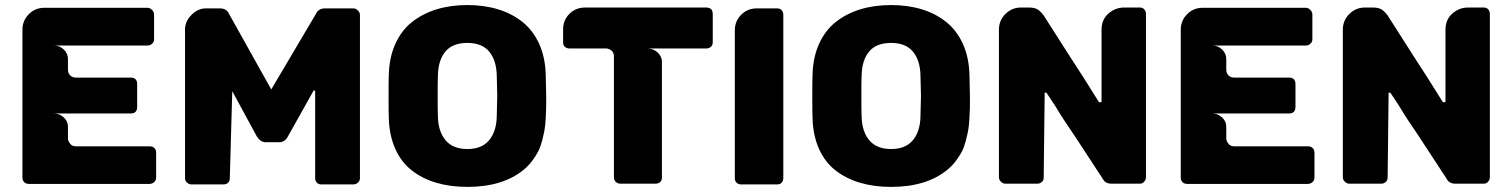

<svg xmlns="http://www.w3.org/2000/svg" viewBox="-20 -730 5986 760"><path d="M68.8 -26.9V-611.8Q68.8 -648.4 94 -673.8Q119.1 -699.2 155.8 -699.2H564Q573.7 -699.2 581.8 -690.9Q589.8 -682.6 589.8 -672.9V-574.2Q589.8 -563.5 582 -557.1Q574.7 -549.8 564 -549.8H193.8Q216.3 -549.8 232.7 -533.9Q249 -518.1 249 -496.1V-454.1Q249 -440.4 257.8 -431.6Q266.6 -422.9 279.8 -422.9H497.1Q522.9 -422.9 522.9 -397V-307.1Q522.9 -280.8 497.1 -280.8H193.8Q215.3 -280.8 232.2 -265.4Q249 -250 249 -229V-182.1Q249 -171.4 257.8 -161.1Q265.1 -150.9 279.8 -150.9H571.8Q584 -150.9 591.1 -144Q598.1 -137.2 598.1 -125V-26.9Q598.1 -16.6 590.3 -9.3Q582.5 -2 571.8 -2H94.2Q83 -2 75.9 -8.8Q68.8 -15.6 68.8 -26.9Z M1266.6 -696.8H1378.4Q1388.2 -696.8 1396.5 -688.7Q1404.8 -680.7 1404.8 -670.9V-24.9Q1404.8 -14.6 1397 -7.3Q1389.2 0 1378.4 0H1252.4Q1241.2 0 1234.4 -6.8Q1227.5 -13.7 1227.5 -24.9V-366.2Q1227.5 -372.1 1221.7 -372.1L1119.6 -189.9Q1107.9 -167 1084.5 -167H1031.7Q1011.2 -167 996.6 -189.9L899.4 -369.1L889.6 -24.9Q889.6 -12.2 882.8 -6.8Q876 0 863.8 0H738.8Q727.5 0 720.7 -6.8Q712.4 -13.7 712.4 -24.9V-613.8Q712.4 -645 737.8 -670.9Q763.2 -696.8 794.4 -696.8H850.6Q877 -696.8 886.7 -674.8L1053.7 -376L1230.5 -674.8Q1240.2 -696.8 1266.6 -696.8Z M1830.1 9.8Q1762.2 9.8 1707 -6.6Q1651.9 -22.9 1610.1 -55.4Q1568.4 -87.9 1544.7 -140.6Q1521 -193.4 1519 -262.2Q1518.1 -281.2 1518.1 -348.1Q1518.1 -416 1519 -435.1Q1521 -503.4 1544.9 -556.4Q1568.8 -609.4 1610.6 -642.6Q1652.3 -675.8 1707.8 -692.9Q1763.2 -710 1830.1 -710Q1897 -710 1952.4 -692.9Q2007.8 -675.8 2049.1 -642.3Q2090.3 -608.9 2114.3 -556.2Q2138.2 -503.4 2140.1 -435.1Q2142.1 -356.9 2142.1 -348.1Q2142.1 -317.9 2141.8 -302.2Q2141.6 -286.6 2139.9 -258.5Q2138.2 -230.5 2135 -213.4Q2131.8 -196.3 2125.5 -171.9Q2119.1 -147.5 2110.1 -130.1Q2101.1 -112.8 2086.9 -93.8Q2072.8 -74.7 2054.2 -59.1Q1971.2 9.8 1830.1 9.8ZM1946.3 -268.1Q1948.2 -346.2 1948.2 -351.1Q1948.2 -357.9 1946.3 -432.1Q1944.8 -491.7 1916.3 -525.9Q1887.7 -560.1 1830.1 -560.1Q1771.5 -560.1 1743.2 -526.1Q1714.8 -492.2 1713.4 -432.1Q1712.4 -413.1 1712.4 -351.1Q1712.4 -287.1 1713.4 -268.1Q1714.8 -209 1743.9 -174.6Q1772.9 -140.1 1830.1 -140.1Q1887.2 -140.1 1916 -174.8Q1944.8 -209.5 1946.3 -268.1Z M2295.9 -700.2H2774.9Q2801.3 -700.2 2801.3 -673.8V-563Q2801.3 -550.8 2793.9 -544.9Q2787.1 -538.1 2774.9 -538.1H2543.9Q2565.4 -538.1 2582.8 -522.5Q2600.1 -506.8 2600.1 -485.8V-27.8Q2600.1 -15.1 2593.3 -9.8Q2586.4 -2.9 2574.2 -2.9H2436Q2425.3 -2.9 2417.7 -10Q2410.2 -17.1 2410.2 -27.8V-506.8Q2410.2 -520.5 2400.9 -529.8Q2389.2 -538.1 2379.9 -538.1H2234.9Q2222.7 -538.1 2215.8 -544.9Q2209 -550.3 2209 -563V-613.8Q2209 -650.4 2234.1 -675.3Q2259.3 -700.2 2295.9 -700.2Z M2888.7 -24.9V-609.9Q2888.7 -646.5 2913.8 -671.6Q2939 -696.8 2975.6 -696.8H3055.7Q3068.4 -696.8 3073.7 -689.9Q3080.6 -683.1 3080.6 -671.9V-24.9Q3080.6 -13.7 3073.7 -6.8Q3068.4 0 3055.7 0H2913.6Q2902.3 0 2895.5 -6.8Q2888.7 -13.7 2888.7 -24.9Z M3507.3 9.8Q3439.5 9.8 3384.3 -6.6Q3329.1 -22.9 3287.4 -55.4Q3245.6 -87.9 3221.9 -140.6Q3198.2 -193.4 3196.3 -262.2Q3195.3 -281.2 3195.3 -348.1Q3195.3 -416 3196.3 -435.1Q3198.2 -503.4 3222.2 -556.4Q3246.1 -609.4 3287.8 -642.6Q3329.6 -675.8 3385 -692.9Q3440.4 -710 3507.3 -710Q3574.2 -710 3629.6 -692.9Q3685.1 -675.8 3726.3 -642.3Q3767.6 -608.9 3791.5 -556.2Q3815.4 -503.4 3817.4 -435.1Q3819.3 -356.9 3819.3 -348.1Q3819.3 -317.9 3819.1 -302.2Q3818.8 -286.6 3817.1 -258.5Q3815.4 -230.5 3812.3 -213.4Q3809.1 -196.3 3802.7 -171.9Q3796.4 -147.5 3787.4 -130.1Q3778.3 -112.8 3764.2 -93.8Q3750 -74.7 3731.4 -59.1Q3648.4 9.8 3507.3 9.8ZM3623.5 -268.1Q3625.5 -346.2 3625.5 -351.1Q3625.5 -357.9 3623.5 -432.1Q3622.1 -491.7 3593.5 -525.9Q3564.9 -560.1 3507.3 -560.1Q3448.7 -560.1 3420.4 -526.1Q3392.1 -492.2 3390.6 -432.1Q3389.6 -413.1 3389.6 -351.1Q3389.6 -287.1 3390.6 -268.1Q3392.1 -209 3421.1 -174.6Q3450.2 -140.1 3507.3 -140.1Q3564.5 -140.1 3593.3 -174.8Q3622.1 -209.5 3623.5 -268.1Z M3934.1 -27.8V-612.8Q3934.1 -648.9 3959.7 -674.6Q3985.4 -700.2 4021 -700.2H4053.2Q4073.7 -700.2 4085.9 -693.4Q4098.1 -686.5 4111.3 -668.9Q4198.7 -532.2 4217.3 -502.9Q4239.7 -467.8 4263.2 -432.1Q4317.4 -346.2 4318.4 -344.2Q4321.3 -339.8 4324.2 -335.2Q4327.1 -330.6 4328.4 -328.4Q4329.6 -326.2 4330.1 -325.2H4334.5Q4340.3 -325.2 4340.3 -328.1V-612.8Q4340.3 -668.9 4395 -693.8Q4413.1 -700.2 4427.2 -700.2H4492.2Q4503.4 -700.2 4509.3 -692.9Q4516.1 -686 4516.1 -673.8V-28.8Q4516.1 -18.1 4509.3 -11.2Q4502.4 -2.9 4492.2 -2.9H4379.4Q4355 -2.9 4345.2 -22Q4328.1 -47.9 4291.5 -104Q4254.9 -160.2 4237.3 -187Q4184.1 -264.2 4159.2 -307.1Q4155.3 -313 4146.7 -325.9Q4138.2 -338.9 4134.3 -345.2Q4122.6 -362.3 4122.1 -362.8Q4119.1 -363.8 4115.2 -363.8L4111.3 -27.8Q4111.3 -15.6 4104 -9.8Q4097.2 -2.9 4085.4 -2.9H3959.5Q3950.2 -2.9 3942.1 -10.7Q3934.1 -18.6 3934.1 -27.8Z M4653.8 -26.9V-611.8Q4653.8 -648.4 4679 -673.8Q4704.1 -699.2 4740.7 -699.2H5148.9Q5158.7 -699.2 5166.7 -690.9Q5174.8 -682.6 5174.8 -672.9V-574.2Q5174.8 -563.5 5167 -557.1Q5159.7 -549.8 5148.9 -549.8H4778.8Q4801.3 -549.8 4817.6 -533.9Q4834 -518.1 4834 -496.1V-454.1Q4834 -440.4 4842.8 -431.6Q4851.6 -422.9 4864.7 -422.9H5082Q5107.9 -422.9 5107.9 -397V-307.1Q5107.9 -280.8 5082 -280.8H4778.8Q4800.3 -280.8 4817.1 -265.4Q4834 -250 4834 -229V-182.1Q4834 -171.4 4842.8 -161.1Q4850.1 -150.9 4864.7 -150.9H5156.7Q5168.9 -150.9 5176 -144Q5183.1 -137.2 5183.1 -125V-26.9Q5183.1 -16.6 5175.3 -9.3Q5167.5 -2 5156.7 -2H4679.2Q4668 -2 4660.9 -8.8Q4653.8 -15.6 4653.8 -26.9Z M5295.4 -27.8V-612.8Q5295.4 -648.9 5321 -674.6Q5346.7 -700.2 5382.3 -700.2H5414.6Q5435.1 -700.2 5447.3 -693.4Q5459.5 -686.5 5472.7 -668.9Q5560.1 -532.2 5578.6 -502.9Q5601.1 -467.8 5624.5 -432.1Q5678.7 -346.2 5679.7 -344.2Q5682.6 -339.8 5685.5 -335.2Q5688.5 -330.6 5689.7 -328.4Q5690.9 -326.2 5691.4 -325.2H5695.8Q5701.7 -325.2 5701.7 -328.1V-612.8Q5701.7 -668.9 5756.3 -693.8Q5774.4 -700.2 5788.6 -700.2H5853.5Q5864.7 -700.2 5870.6 -692.9Q5877.4 -686 5877.4 -673.8V-28.8Q5877.4 -18.1 5870.6 -11.2Q5863.8 -2.9 5853.5 -2.9H5740.7Q5716.3 -2.9 5706.5 -22Q5689.5 -47.9 5652.8 -104Q5616.2 -160.2 5598.6 -187Q5545.4 -264.2 5520.5 -307.1Q5516.6 -313 5508.1 -325.9Q5499.5 -338.9 5495.6 -345.2Q5483.9 -362.3 5483.4 -362.8Q5480.5 -363.8 5476.6 -363.8L5472.7 -27.8Q5472.7 -15.6 5465.3 -9.8Q5458.5 -2.9 5446.8 -2.9H5320.8Q5311.5 -2.9 5303.5 -10.7Q5295.4 -18.6 5295.4 -27.8Z"/></svg>

Font: Cunia
Style: Bold
Weight: 700
Designer: Alejo Bergmann, Denis Ignatov
Foundry: Hubert & Fischer
Version: Version 1.00 February 21, 2019, initial release